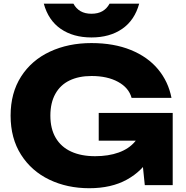

<svg xmlns="http://www.w3.org/2000/svg" viewBox="-20 -999 1005 1036"><path d="M461.6 16.6Q342.6 16.6 246.2 -29.6Q149.8 -75.8 93.5 -164.3Q37.2 -252.8 37.2 -375Q37.2 -497.5 93.8 -585.9Q150.4 -674.2 249.5 -720.4Q348.6 -766.6 473.2 -766.6Q594.3 -766.6 686 -729.3Q777.7 -691.9 833 -625.1Q888.3 -558.4 905.2 -471.1H690Q674.9 -525.8 617 -557.3Q559.2 -588.9 474.1 -588.9Q405 -588.9 355.3 -564.8Q305.5 -540.8 278.7 -492.6Q251.8 -444.4 251.8 -375Q251.8 -303.9 280.8 -254.9Q309.8 -205.9 363.8 -181.1Q417.8 -156.2 493.2 -156.2Q565.3 -156.2 620.4 -176.1Q675.6 -196 708.4 -234.9Q741.2 -273.8 746.8 -328.6L838.2 -324.7Q834.3 -231 791.2 -153.5Q748.2 -76 664.5 -29.7Q580.8 16.6 461.6 16.6ZM512.7 -389.8H911.9V0H761.3L731 -295.4L771.1 -239.8H512.7ZM473.5 -924.8Q508.4 -924.8 532.5 -938.6Q556.6 -952.4 571.2 -979.3H731.1Q706.2 -889.3 639 -843.1Q571.8 -796.9 473.5 -796.9Q375.2 -796.9 308 -843.1Q240.8 -889.3 216.3 -979.3H376.1Q390.7 -952.4 414.8 -938.6Q438.9 -924.8 473.5 -924.8Z"/></svg>

Font: Unbounded Variable
Style: Regular
Weight: 400
Designer: Luke Prowse, Jean-Baptiste Morizot, Fátima Lázaro, Florian Runge
Foundry: NaN
Version: Version 1.600;FEAKit 1.0